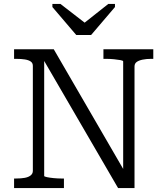

<svg xmlns="http://www.w3.org/2000/svg" viewBox="-20 -962 850 982"><path d="M370 -783H446L568 -926V-942H534L385 -824L439 -826L289 -942H248V-926ZM52 0V-49H63Q88 -49 107 -52.5Q126 -56 137 -65Q148 -74 148 -88V-625Q148 -640 137 -647.5Q126 -655 107 -658Q88 -661 63 -661H52V-710H255L621 -79L610 -74V-648Q610 -652 596.5 -654.5Q583 -657 563 -659Q543 -661 523 -661H509V-710H764V-661H753Q729 -661 709.5 -657Q690 -653 679 -645Q668 -637 668 -622V0H584L191 -676L206 -677V-62Q206 -59 220 -56Q234 -53 254.5 -51Q275 -49 293 -49H307V0Z"/></svg>

Font: Roboto Serif 20pt Light
Style: Regular
Weight: 300
Version: Version 1.008